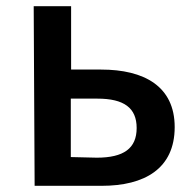

<svg xmlns="http://www.w3.org/2000/svg" viewBox="-20 -571 634 621"><path d="M92 30H309C447 30 545 -25 545 -160C545 -292 446 -346 307 -346H210V-551H89ZM209 -63V-252H295C381 -252 422 -222 422 -157C422 -91 380 -61 293 -61Z"/></svg>

Font: GenEiGothic-pro-SemiBold
Style: Regular
Weight: 500
Designer: Ryoko NISHIZUKA (kana & ideographs); Paul D. Hunt (Latin, Greek & Cyrillic); Wenlong ZHANG (bopomofo); Sandoll Communica
Foundry: Adobe Systems Incorporated; o_tamon
Version: Version 1.000.140830